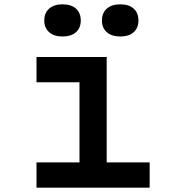

<svg xmlns="http://www.w3.org/2000/svg" viewBox="-20 -869 790 889"><path d="M149 -605H474V-117H673V0H149V-117H348V-488H149ZM269 -700Q230 -700 207.5 -720Q185 -740 185 -774Q185 -809 207.5 -829Q230 -849 269 -849Q310 -849 332 -829Q354 -809 354 -774Q354 -740 332 -720Q310 -700 269 -700ZM537 -700Q497 -700 474.5 -720Q452 -740 452 -774Q452 -809 474.5 -829Q497 -849 537 -849Q577 -849 599 -829Q621 -809 621 -774Q621 -740 599 -720Q577 -700 537 -700Z"/></svg>

Font: Martian Mono SemiExpanded Medium
Style: Regular
Weight: 500
Width: 6
Designer: Roman Shamin
Foundry: Evil Martians
Version: Version 1.000